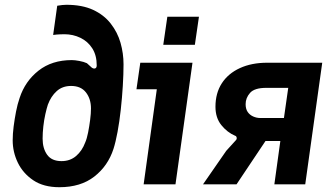

<svg xmlns="http://www.w3.org/2000/svg" viewBox="-20 -770 1400 802"><path d="M228 12Q162 12 119 -17Q76 -46 54.5 -90.5Q33 -135 33 -184Q33 -211 37 -242Q41 -273 47 -304Q53 -335 62 -361Q85 -431 141 -475Q197 -519 280 -519Q292 -519 311 -515.5Q330 -512 343 -506L364 -487Q372 -482 378 -484.5Q384 -487 384 -497Q384 -539 365.5 -568Q347 -597 316 -612Q285 -627 249 -627Q243 -627 230 -626.5Q217 -626 202 -624L219 -746Q231 -748 240 -749Q249 -750 257 -750Q323 -750 368.5 -729Q414 -708 442.5 -671.5Q471 -635 483.5 -591Q496 -547 496 -501Q496 -461 493 -411.5Q490 -362 484.5 -312Q479 -262 471 -219Q463 -176 454 -148Q431 -77 374 -32.5Q317 12 228 12ZM237 -97Q273 -97 298 -118.5Q323 -140 336 -175Q343 -191 348 -216.5Q353 -242 356.5 -269Q360 -296 360 -317Q360 -357 339 -384Q318 -411 277 -411Q241 -411 217 -389.5Q193 -368 180 -333Q175 -318 169.5 -293.5Q164 -269 161 -242Q158 -215 158 -191Q158 -150 177 -123.5Q196 -97 237 -97Z M580 0 635 -397H550L566 -508H784L713 0ZM662 -583 679 -700H811L794 -583Z M828 0 925 -140 965 -184Q970 -189 968.5 -195.5Q967 -202 962 -203Q929 -217 904.5 -247.5Q880 -278 880 -324Q880 -381 906.5 -422Q933 -463 982 -485.5Q1031 -508 1096 -508H1326L1255 0H1126L1151 -181H1089L968 0ZM1068 -277H1166L1184 -403H1092Q1043 -403 1024.5 -382Q1006 -361 1006 -335Q1006 -315 1014.5 -302.5Q1023 -290 1037.5 -283.5Q1052 -277 1068 -277Z"/></svg>

Font: Finlandica SemiBold
Style: Italic
Weight: 600
Italic angle: -8°
Designer: Niklas Ekholm, Juho Hiilivirta, Jaakko Suomalainen
Foundry: Helsinki Type Studio
Version: Version 1.063